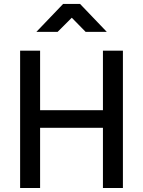

<svg xmlns="http://www.w3.org/2000/svg" viewBox="-20 -941 716 961"><path d="M80.7 0V-687.4H180.7V-389.3H495.2V-687.4H595.2V0H495.2V-301.4H180.7V0ZM162 -781.4 296 -921.4H380.6L514.6 -781.4H408.7L339.3 -852.3L268.3 -781.4Z"/></svg>

Font: TitilliumWeb ExtraLight
Style: Regular
Weight: 400
Designer: Mohamed Gaber, Accademia di Belle Arti di Urbino and others
Foundry: Kief Type Foundry, Accademia di Belle Arti di Urbino and others
Version: Version 3.000; ttfautohint (v1.8.2)